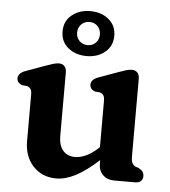

<svg xmlns="http://www.w3.org/2000/svg" viewBox="-52 -768 737 830"><g transform="rotate(5 316.0 -353.0)"><path d="M83 -137V-338Q83 -356 77.5 -363.2Q72 -370.5 62.5 -374L39.5 -376Q18 -385 18 -404Q18 -426 48.5 -437.5L134 -468.5Q152.5 -475 165.8 -479.2Q179 -483.5 192 -483.5Q207 -483.5 215.5 -473.8Q224 -464 224 -448.5V-172Q224 -130 243.2 -108.2Q262.5 -86.5 295 -86.5Q317 -86.5 341.2 -97.2Q365.5 -108 392.5 -132L399 -138.5V-338Q399 -356 393.8 -363.2Q388.5 -370.5 379 -374L356 -376Q334.5 -385 334.5 -404Q334.5 -426 365 -437.5L450.5 -468.5Q468.5 -475 481.8 -479.2Q495 -483.5 508 -483.5Q523 -483.5 531.8 -473.8Q540.5 -464 540.5 -448.5V-109.5Q540.5 -89.5 545.8 -80.8Q551 -72 560.5 -67.5L574.5 -62.5Q597 -51 597 -30.5Q597 0 562 0H472.5Q443 0 424 -18.2Q405 -36.5 405 -68V-82.5Q350.5 -33 306.2 -10Q262 13 222.5 13Q161 13 122 -28.5Q83 -70 83 -137ZM307 -525.5Q259.5 -525.5 227 -551.8Q194.5 -578 194.5 -623Q194.5 -668 227 -694.2Q259.5 -720.5 307 -720.5Q355 -720.5 387 -693.8Q419 -667 419 -623Q419 -579 387 -552.2Q355 -525.5 307 -525.5ZM307.5 -673.5Q286 -673.5 271.8 -659.2Q257.5 -645 257.5 -623Q257.5 -601.5 271.8 -587.2Q286 -573 307.5 -573Q329 -573 342.8 -587.5Q356.5 -602 356.5 -623Q356.5 -644.5 342.8 -659Q329 -673.5 307.5 -673.5Z"/></g></svg>

Font: Fraunces 9pt SuperSoft SemiBold
Style: Regular
Weight: 600
Version: Version 1.000;[0bf87f6ff]